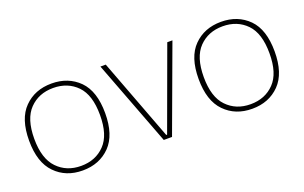

<svg xmlns="http://www.w3.org/2000/svg" viewBox="-65 -754 1620 1024"><g transform="rotate(-20 745.0 -241.5)"><path d="M264.2 -487.8C200.7 -487.8 148.9 -467.3 108.9 -426.8C68.4 -386.2 48.3 -324.2 48.3 -241.7C48.3 -159.2 68.4 -97.2 108.9 -56.2C148.9 -15.1 200.7 5.4 264.2 5.4C327.6 5.4 379.4 -15.1 419.9 -56.2C460 -97.2 480 -159.2 480 -241.7C480 -324.2 460 -386.2 419.9 -426.8C379.4 -467.3 327.6 -487.8 264.2 -487.8ZM264.2 -462.4C319.3 -462.4 364.3 -444.3 398.9 -408.7C433.6 -373 450.7 -317.4 450.7 -241.7C450.7 -166 433.6 -110.4 398.9 -74.7C364.3 -38.6 319.3 -20.5 264.2 -20.5C209 -20.5 164.6 -38.6 129.9 -74.7C95.2 -110.4 77.6 -166 77.6 -241.7C77.6 -317.4 95.2 -373 129.9 -408.7C164.6 -444.3 209 -462.4 264.2 -462.4Z M746.1 -20.5 571.3 -483.4H541L724.6 0H771.5L949.7 -483.4H920.4L751 -20.5Z M1226.1 -487.8C1162.6 -487.8 1110.8 -467.3 1070.8 -426.8C1030.3 -386.2 1010.3 -324.2 1010.3 -241.7C1010.3 -159.2 1030.3 -97.2 1070.8 -56.2C1110.8 -15.1 1162.6 5.4 1226.1 5.4C1289.6 5.4 1341.3 -15.1 1381.8 -56.2C1421.9 -97.2 1441.9 -159.2 1441.9 -241.7C1441.9 -324.2 1421.9 -386.2 1381.8 -426.8C1341.3 -467.3 1289.6 -487.8 1226.1 -487.8ZM1226.1 -462.4C1281.2 -462.4 1326.2 -444.3 1360.8 -408.7C1395.5 -373 1412.6 -317.4 1412.6 -241.7C1412.6 -166 1395.5 -110.4 1360.8 -74.7C1326.2 -38.6 1281.2 -20.5 1226.1 -20.5C1170.9 -20.5 1126.5 -38.6 1091.8 -74.7C1057.1 -110.4 1039.6 -166 1039.6 -241.7C1039.6 -317.4 1057.1 -373 1091.8 -408.7C1126.5 -444.3 1170.9 -462.4 1226.1 -462.4Z"/></g></svg>

Font: Estedad Thin
Style: Regular
Weight: 100
Designer: Amin Abedi
Version: Version 7.3